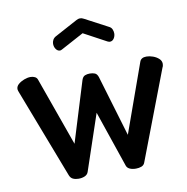

<svg xmlns="http://www.w3.org/2000/svg" viewBox="-80 -776 841 863"><g transform="rotate(-10 341.0 -344.5)"><path d="M210 10Q196 10 185 5Q174 0 169 -13L14 -417Q12 -422 10.5 -426.5Q9 -431 9 -434Q9 -447 20 -456.5Q31 -466 46.5 -472Q62 -478 76 -478Q87 -478 96 -473.5Q105 -469 108 -459L219 -148L304 -424Q309 -439 319 -443Q329 -447 341 -447Q354 -447 364 -443Q374 -439 379 -424L462 -146L574 -459Q580 -478 605 -478Q619 -478 634.5 -472.5Q650 -467 661 -457Q672 -447 672 -433Q672 -430 671 -425Q670 -420 668 -417L513 -11Q509 1 497.5 5.5Q486 10 472 10Q456 10 444.5 5Q433 0 429 -10L341 -268L255 -13Q251 -1 238.5 4.5Q226 10 210 10ZM228 -572Q217 -572 209.5 -582.5Q202 -593 202 -607Q202 -616 206.5 -624.5Q211 -633 220 -638L324 -694Q333 -699 341 -699Q349 -699 358 -694L462 -639Q473 -634 477 -624.5Q481 -615 481 -606Q481 -593 474 -582.5Q467 -572 455 -572Q453 -572 450.5 -573Q448 -574 445 -575L341 -631L237 -575Q235 -574 232.5 -573Q230 -572 228 -572Z"/></g></svg>

Font: Dosis ExtraLight SemiBold
Style: Regular
Weight: 600
Version: Version 3.001; ttfautohint (v1.8.2)